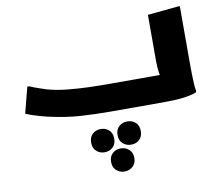

<svg xmlns="http://www.w3.org/2000/svg" viewBox="-93 -655 1314 1131"><g transform="rotate(-10 564.0 -89.5)"><path d="M85 -230H96Q107 -225 126.5 -217.5Q146 -210 165.5 -204Q185 -198 196 -194Q249 -179 313.5 -172.5Q378 -166 439.5 -164Q501 -162 544 -162H945L881 -135Q868 -146 863 -175.5Q858 -205 858 -248V-523L1041 -541H1052V-189Q1052 -169 1052.5 -139Q1053 -109 1054.5 -79.5Q1056 -50 1060 -32L1057 -24Q1027 -12 979 -6Q931 0 868 0H544Q454 0 365.5 -5.5Q277 -11 168 -36Q149 -41 125 -47.5Q101 -54 79.5 -61.5Q58 -69 45 -75ZM559 144Q559 110 579.5 92Q600 74 629 74Q658 74 678 92Q698 110 698 144Q698 176 678 194.5Q658 213 629 213Q600 213 579.5 194.5Q559 176 559 144ZM398 161Q398 127 418 109Q438 91 467 91Q496 91 516 109Q536 127 536 161Q536 193 516 211.5Q496 230 467 230Q438 230 418 211.5Q398 193 398 161ZM494 293Q494 260 514 242Q534 224 563 224Q592 224 612.5 242Q633 260 633 293Q633 325 612.5 343.5Q592 362 563 362Q534 362 514 343.5Q494 325 494 293Z"/></g></svg>

Font: Kufam ExtraBold
Style: Italic
Weight: 800
Italic angle: -11°
Designer: Artur Schmal
Foundry: Original Type
Version: Version 1.301; ttfautohint (v1.8.3)